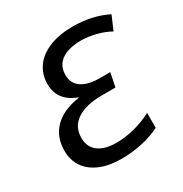

<svg xmlns="http://www.w3.org/2000/svg" viewBox="-135 -649 731 765"><g transform="rotate(-30 230.5 -267.0)"><path d="M26.9 -131.3Q26.9 -195.3 66.9 -235.4Q106.9 -275.4 181.6 -286.1V-288.6Q143.6 -301.8 122.3 -328.9Q101.1 -356 101.1 -395Q101.1 -440.4 125.5 -474.1Q149.9 -507.8 195.6 -526.1Q241.2 -544.4 302.2 -544.4Q391.1 -544.4 461.4 -509.3L434.1 -445.8Q406.7 -461.4 370.8 -470.5Q335 -479.5 304.2 -479.5Q245.6 -479.5 213.4 -456.8Q181.2 -434.1 181.2 -390.6Q181.2 -352.1 210.9 -332Q240.7 -312 293 -312H341.8L329.1 -248.5H267.1Q193.4 -248.5 152.1 -221.2Q110.8 -193.8 110.8 -141.6Q110.8 -100.6 140.1 -78.1Q169.4 -55.7 223.1 -55.7Q263.2 -55.7 306.9 -66.9Q350.6 -78.1 387.7 -98.1V-29.3Q352.1 -11.2 305.7 -0.7Q259.3 9.8 208.5 9.8Q152.8 9.8 111.8 -7.3Q70.8 -24.4 48.8 -56.2Q26.9 -87.9 26.9 -131.3Z"/></g></svg>

Font: Viking Open Sans
Style: Italic
Weight: 400
Italic angle: -12°
Foundry: Ascender Corporation
Version: Version 2.000